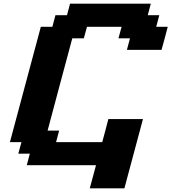

<svg xmlns="http://www.w3.org/2000/svg" viewBox="-20 -895 929 1040"><path d="M466.3 125H653.8Q670.4 62.5 704.1 -62.5Q737.8 -187.5 754.4 -250H566.9Q561.5 -229 550.5 -187.3Q539.6 -145.5 533.7 -125H283.7L300.3 -187.5H237.8Q259.8 -270.5 304.4 -437.3Q349.1 -604 371.6 -687.5H434.1L451.2 -750H638.7L621.6 -687.5H684.1L667.5 -625H855Q860.8 -645.5 872.1 -687.3Q883.3 -729 888.7 -750H826.2L842.8 -812.5H780.3L796.9 -875H359.4L342.8 -812.5H280.3L263.7 -750H201.2Q173.3 -646 117.4 -437.5Q61.5 -229 33.7 -125H96.2L79.1 -62.5H141.6L125 0H500Q494.1 21 483.2 62.5Q472.2 104 466.3 125Z"/></svg>

Font: Faithful 32x
Style: SemiboldOblique
Weight: 400
Foundry: Faithful Resource Pack
Version: Version 1.0; January 27, 2023